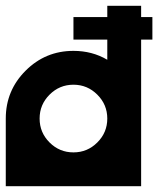

<svg xmlns="http://www.w3.org/2000/svg" viewBox="-20 -645 567 665"><path d="M234.4 -117.2Q282.7 -117.2 317.1 -151.6Q351.6 -186 351.6 -234.4Q351.6 -282.7 317.1 -317.1Q282.7 -351.6 234.4 -351.6Q186 -351.6 151.6 -317.1Q117.2 -282.7 117.2 -234.4Q117.2 -186 151.6 -151.6Q186 -117.2 234.4 -117.2ZM468.8 0H0V-234.4Q0 -331.5 68.6 -400.1Q137.2 -468.8 234.4 -468.8Q299.3 -468.8 351.6 -438V-507.8H234.4V-585.9H351.6V-625H468.8V-585.9H507.8V-507.8H468.8Z"/></svg>

Font: Leporid
Style: Regular
Weight: 400
Designer: GGBotNet
Foundry: GGBotNet
Version: 1.00